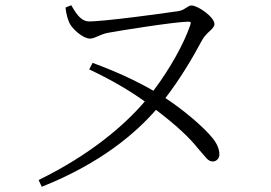

<svg xmlns="http://www.w3.org/2000/svg" viewBox="-20 -693 1040 736"><path d="M322 -427C409 -386 478 -345 535 -304C458 -214 327 -100 128 -3L140 23C369 -68 502 -185 578 -272C654 -214 705 -167 739 -124C771 -88 777 -74 796 -74C808 -74 821 -84 821 -101C821 -120 813 -140 797 -161C759 -209 676 -277 614 -317C673 -394 718 -471 753 -536C770 -570 802 -581 802 -601C802 -628 738 -672 714 -672C700 -672 689 -655 667 -651C619 -643 367 -609 319 -611C285 -613 267 -651 253 -673L231 -664C234 -636 241 -617 246 -605C257 -582 298 -545 325 -545C344 -545 362 -561 393 -567C435 -575 641 -608 700 -610C712 -610 713 -608 709 -596C686 -528 633 -431 568 -345C501 -384 427 -418 335 -452Z"/></svg>

Font: Noto Serif TC Light
Style: Regular
Weight: 300
Designer: Ryoko NISHIZUKA 西塚涼子 (kana & ideographs); Frank Grießhammer (Latin, Greek & Cyrillic); Wenlong ZHANG 张文龙 (bopomofo); San
Foundry: Adobe
Version: Version 2.001;hotconv 1.1.0;makeotfexe 2.6.0